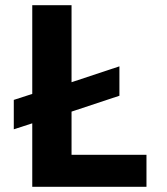

<svg xmlns="http://www.w3.org/2000/svg" viewBox="-20 -718 640 738"><path d="M543 -123H255V-289L439 -350V-463L255 -402V-698H104V-357L33 -334V-221L104 -244V0H543Z"/></svg>

Font: IBM Plex Mono
Style: Bold
Weight: 700
Monospace: yes
Designer: Mike Abbink, Paul van der Laan, Pieter van Rosmalen
Foundry: Bold Monday
Version: Version 2.004